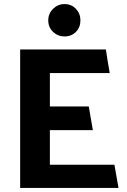

<svg xmlns="http://www.w3.org/2000/svg" viewBox="-20 -923 623 943"><path d="M375 -823Q375 -789 353 -766.5Q331 -744 297 -744Q264 -744 240.5 -766.5Q217 -789 217 -823Q217 -856 240.5 -879.5Q264 -903 297 -903Q331 -903 353 -879.5Q375 -856 375 -823ZM562 0H79V-680H500Q504 -651 509 -622Q514 -593 519 -564H225V-400H416L436 -284H225V-114H542Z"/></svg>

Font: Palanquin Dark Medium
Style: Regular
Weight: 500
Designer: Pria Ravichandran
Version: Version 1.001